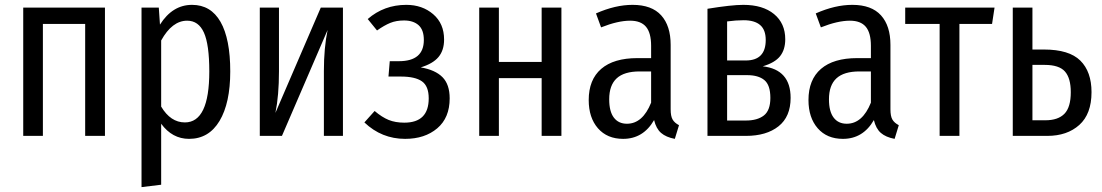

<svg xmlns="http://www.w3.org/2000/svg" viewBox="-20 -557 4519 787"><path d="M329.1 0V-459H155.8V0H75.2V-525.9H410.2V0Z M767.1 -537.1Q844.2 -537.1 884 -467.3Q923.8 -397.5 923.8 -264.2Q923.8 -134.8 879.9 -61.3Q835.9 12.2 754.9 12.2Q686 12.2 640.6 -49.8V200.2L560.1 210V-525.9H630.9L635.7 -456.1Q687 -537.1 767.1 -537.1ZM737.8 -55.2Q837.9 -55.2 837.9 -264.2Q837.9 -374.5 815.9 -423.3Q793.9 -472.2 747.1 -472.2Q685.5 -472.2 640.6 -391.1V-120.1Q679.2 -55.2 737.8 -55.2Z M1385.7 -525.9V0H1307.6V-266.1Q1307.6 -360.4 1322.8 -434.1L1135.7 0H1044.9V-525.9H1123.5V-265.1Q1123.5 -165.5 1108.9 -94.2L1294.9 -525.9Z M1645.5 -537.1Q1710.9 -537.1 1755.6 -498.8Q1800.3 -460.4 1800.3 -395Q1800.3 -350.6 1777.3 -323.2Q1754.4 -295.9 1704.6 -280.8Q1764.2 -270.5 1793.7 -240.7Q1823.2 -210.9 1823.2 -153.8Q1823.2 -74.2 1772.2 -31Q1721.2 12.2 1640.6 12.2Q1544.4 12.2 1473.6 -55.2L1515.6 -102.1Q1545.4 -76.7 1573 -65.4Q1600.6 -54.2 1637.2 -54.2Q1737.3 -54.2 1737.3 -153.8Q1737.3 -204.1 1709.5 -223.6Q1681.6 -243.2 1623.5 -243.2H1572.3L1577.6 -306.2H1615.2Q1717.3 -306.2 1717.3 -393.1Q1717.3 -434.6 1695.6 -453.9Q1673.8 -473.1 1636.2 -473.1Q1604 -473.1 1579.6 -463.1Q1555.2 -453.1 1525.4 -432.1L1487.3 -479Q1554.2 -537.1 1645.5 -537.1Z M2200.2 0V-236.8H2024.9V0H1944.3V-525.9H2024.9V-303.2H2200.2V-525.9H2281.2V0Z M2729 -108.9Q2729 -80.6 2737.1 -66.9Q2745.1 -53.2 2763.2 -43.9L2746.1 12.2Q2710 5.4 2689.7 -12.2Q2669.4 -29.8 2661.1 -64.9Q2616.7 12.2 2534.2 12.2Q2468.8 12.2 2430.9 -31.2Q2393.1 -74.7 2393.1 -147Q2393.1 -230.5 2444.3 -274.7Q2495.6 -318.8 2592.8 -318.8H2648.9V-369.1Q2648.9 -422.4 2627.9 -447.3Q2606.9 -472.2 2563 -472.2Q2512.7 -472.2 2443.8 -444.8L2422.9 -502Q2502 -537.1 2572.8 -537.1Q2651.4 -537.1 2690.2 -494.1Q2729 -451.2 2729 -373ZM2549.8 -49.8Q2614.3 -49.8 2648.9 -136.2V-264.2H2602.1Q2538.1 -264.2 2507.6 -235.8Q2477.1 -207.5 2477.1 -149.9Q2477.1 -100.1 2496.1 -75Q2515.1 -49.8 2549.8 -49.8Z M3106.4 -285.2Q3220.7 -272 3220.7 -155.8Q3220.7 -78.6 3171.1 -39.3Q3121.6 0 3037.6 0H2879.9V-521Q2978.5 -537.1 3026.9 -537.1Q3106.9 -537.1 3152.8 -499.3Q3198.7 -461.4 3198.7 -396Q3198.7 -353.5 3177.5 -326.7Q3156.2 -299.8 3106.4 -285.2ZM3027.8 -474.1Q2997.1 -474.1 2960.4 -469.2V-309.1H3036.6Q3118.7 -309.1 3118.7 -393.1Q3118.7 -434.6 3095.9 -454.3Q3073.2 -474.1 3027.8 -474.1ZM3037.6 -63Q3084.5 -63 3111.1 -83.7Q3137.7 -104.5 3137.7 -155.8Q3137.7 -208.5 3113 -228.8Q3088.4 -249 3042.5 -249H2960.4V-63Z M3629.9 -108.9Q3629.9 -80.6 3637.9 -66.9Q3646 -53.2 3664.1 -43.9L3647 12.2Q3610.8 5.4 3590.6 -12.2Q3570.3 -29.8 3562 -64.9Q3517.6 12.2 3435.1 12.2Q3369.6 12.2 3331.8 -31.2Q3293.9 -74.7 3293.9 -147Q3293.9 -230.5 3345.2 -274.7Q3396.5 -318.8 3493.7 -318.8H3549.8V-369.1Q3549.8 -422.4 3528.8 -447.3Q3507.8 -472.2 3463.9 -472.2Q3413.6 -472.2 3344.7 -444.8L3323.7 -502Q3402.8 -537.1 3473.6 -537.1Q3552.2 -537.1 3591.1 -494.1Q3629.9 -451.2 3629.9 -373ZM3450.7 -49.8Q3515.1 -49.8 3549.8 -136.2V-264.2H3502.9Q3439 -264.2 3408.4 -235.8Q3377.9 -207.5 3377.9 -149.9Q3377.9 -100.1 3397 -75Q3416 -49.8 3450.7 -49.8Z M4056.6 -525.9 4046.4 -459H3912.6V0H3831.5V-459H3690.4V-525.9Z M4259.3 -354Q4362.3 -354 4408.2 -308.6Q4454.1 -263.2 4454.1 -179.2Q4454.1 -89.8 4404.1 -44.9Q4354 0 4272.9 0H4131.3V-525.9H4211.9V-354ZM4265.1 -64Q4316.9 -64 4343 -90.6Q4369.1 -117.2 4369.1 -179.2Q4369.1 -236.8 4345.2 -263.9Q4321.3 -291 4262.2 -291H4211.9V-64Z"/></svg>

Font: Fira Sans Compressed Book
Style: Regular
Weight: 350
Width: 1
Designer: Carrois Corporate & Edenspiekermann AG
Foundry: Carrois Corporate GbR & Edenspiekermann AG
Version: Version 4.203;PS 004.203;hotconv 1.0.88;makeotf.lib2.5.64775